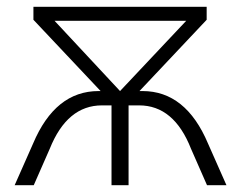

<svg xmlns="http://www.w3.org/2000/svg" viewBox="-20 -543 706 563"><path d="M140 -482 332 -276 526 -482ZM389 -276H398Q525 -276 590 -122L644 0H587L540 -107Q490 -234 388 -234H357V0H307V-234H279Q177 -234 126 -107L79 0H23L77 -122Q142 -276 269 -276H275L78 -485V-523H586V-485Z"/></svg>

Font: Montserrat-Alt1 Light
Style: Regular
Weight: 300
Designer: Differentunic
Foundry: Differentunic
Version: Version 7.222